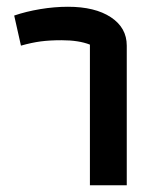

<svg xmlns="http://www.w3.org/2000/svg" viewBox="-20 -548 465 568"><path d="M246 -416Q213 -429 162 -429Q127 -429 100.5 -425.5Q74 -422 42 -413L22 -502Q57 -514 99 -521Q141 -528 181 -528Q261 -528 308 -497Q355 -466 355 -413V0H246Z"/></svg>

Font: Athiti SemiBold
Style: Regular
Weight: 600
Designer: CadsonDemak Team
Foundry: CadsonDemak
Version: Version 1.033